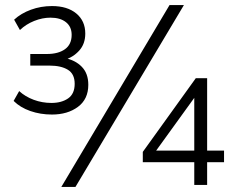

<svg xmlns="http://www.w3.org/2000/svg" viewBox="-20 -733 928 761"><path d="M186 -279Q140 -279 100 -293Q60 -307 34 -333L56 -372Q80 -350 113.5 -337.5Q147 -325 184 -325Q224 -325 250 -343Q276 -361 276 -401Q276 -440 249 -456.5Q222 -473 176 -473H100V-519H166Q211 -519 237.5 -538Q264 -557 264 -595Q264 -627 241.5 -645Q219 -663 180 -663Q148 -663 115.5 -650Q83 -637 59 -614L36 -655Q63 -680 102.5 -694.5Q142 -709 186 -709Q247 -709 282.5 -679.5Q318 -650 318 -600Q318 -559 294 -532.5Q270 -506 236 -496V-503Q278 -495 304 -468.5Q330 -442 330 -397Q330 -340 289 -309.5Q248 -279 186 -279ZM279 8H223L652 -713H709ZM750 0V-90H546V-131L756 -423H801V-136H868V-90H801V0ZM750 -136V-359H760L588 -121V-136Z"/></svg>

Font: Mulish ExtraLight Light
Style: Regular
Weight: 300
Version: Version 3.603